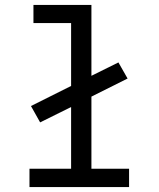

<svg xmlns="http://www.w3.org/2000/svg" viewBox="-20 -755 640 775"><path d="M99 0V-74H267V-323L142 -261L105 -327L267 -408V-662H115V-735H349V-449L458 -503L495 -438L349 -365V-74H501V0Z"/></svg>

Font: Iosevka Fixed Extended
Style: Regular
Weight: 400
Width: 7
Monospace: yes
Designer: Belleve Invis
Foundry: Belleve Invis
Version: Version 24.1.1; ttfautohint (v1.8.4)